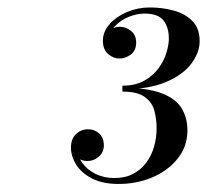

<svg xmlns="http://www.w3.org/2000/svg" viewBox="-20 -932 542 502"><path d="M291 -451Q248.5 -451 220.8 -465.2Q193 -479.5 179.2 -501.5Q165.5 -523.5 165.5 -546.5Q165.5 -568.5 178.5 -581.2Q191.5 -594 210.5 -594Q227.5 -594 239.5 -582.8Q251.5 -571.5 251.5 -551.5Q251.5 -534 238.5 -522.5Q225.5 -511 208.5 -511Q192.5 -511 179.2 -521.5Q166 -532 166 -546.5H182Q182 -524.5 195 -506.2Q208 -488 230 -477.2Q252 -466.5 279 -466.5Q307.5 -466.5 328.2 -477.5Q349 -488.5 362.8 -507.2Q376.5 -526 383 -549.2Q389.5 -572.5 389.5 -597Q389.5 -619 384 -641.2Q378.5 -663.5 359.2 -678Q340 -692.5 300 -692.5V-702.5Q364.5 -702.5 401.8 -688.5Q439 -674.5 454.5 -649.5Q470 -624.5 470 -591.5Q470 -558.5 454.8 -532.5Q439.5 -506.5 414 -488.2Q388.5 -470 356.8 -460.5Q325 -451 291 -451ZM300 -698.5V-708Q334.5 -708 358 -721.5Q381.5 -735 395.5 -754.8Q409.5 -774.5 415.5 -795.2Q421.5 -816 421.5 -831Q421.5 -861 407.2 -878.8Q393 -896.5 358 -896.5Q337.5 -896.5 316.2 -887.8Q295 -879 280.2 -863.2Q265.5 -847.5 265.5 -825H250Q250 -842 264.2 -852Q278.5 -862 293 -862Q309.5 -862 322.8 -851Q336 -840 336 -821Q336 -799.5 321.8 -789.2Q307.5 -779 293 -779Q276 -779 262.5 -791Q249 -803 249 -825Q249 -849.5 266.8 -869.2Q284.5 -889 312.5 -900.8Q340.5 -912.5 371.5 -912.5Q405 -912.5 434.8 -904.2Q464.5 -896 483.2 -876.8Q502 -857.5 502 -824.5Q502 -794.5 480.2 -765.5Q458.5 -736.5 413.8 -717.5Q369 -698.5 300 -698.5Z"/></svg>

Font: Bodoni Moda 9pt SemiBold
Style: Italic
Weight: 600
Italic angle: -13°
Designer: Owen Earl
Foundry: indestructible type
Version: Version 2.004